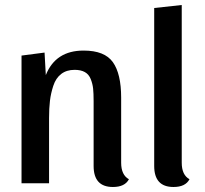

<svg xmlns="http://www.w3.org/2000/svg" viewBox="-20 -732 820 767"><path d="M66 -510 158 -522 163 -432Q202 -530 314 -530Q398 -530 431 -483.5Q464 -437 464 -342V-82Q464 -33 495 -16Q479 15 431 15Q354 15 354 -69V-328Q354 -359 352 -378Q350 -397 342.5 -416Q335 -435 319 -444Q303 -453 278 -453Q246 -453 224.5 -436.5Q203 -420 193 -389.5Q183 -359 179.5 -329Q176 -299 176 -260V0H66Z M706 -712V-82Q706 -33 737 -16Q721 15 673 15Q596 15 596 -69V-700Z"/></svg>

Font: Sansita
Style: Regular
Weight: 400
Designer: Pablo Cosgaya
Foundry: Omnibus-Type
Version: Version 1.006;hotconv 1.0.109;makeotfexe 2.5.65596